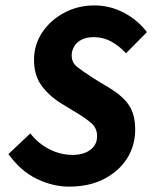

<svg xmlns="http://www.w3.org/2000/svg" viewBox="-20 -684 569 716"><path d="M237.5 12Q177.4 12 117.1 -17Q56.8 -46 11.4 -109.5L93.1 -186.5Q121 -150 162.8 -128.2Q204.7 -106.3 251.4 -106.3Q277.5 -106.3 298.3 -114.7Q319 -123.2 330.5 -138.7Q342.1 -154.2 342.1 -176Q342.1 -205.3 322.3 -223.2Q302.5 -241.2 266 -263.2L207.6 -298.7Q162.7 -326.8 134.8 -364.9Q106.9 -402.9 106.9 -461.5Q106.9 -517 137.3 -562.9Q167.8 -608.7 219.1 -636.2Q270.5 -663.8 332.1 -663.8Q389.7 -663.8 441.3 -636.9Q493 -610.1 527.9 -564.2L449.9 -485.3Q424.9 -512.5 395.1 -529Q365.3 -545.5 329.4 -545.5Q302.6 -545.5 284.4 -536.2Q266.2 -526.9 256.8 -511.1Q247.3 -495.2 247.3 -477Q247.3 -450.5 268.6 -433.8Q289.8 -417.2 328.7 -392.2L391.7 -353.8Q439.5 -324.3 461.8 -290.3Q484.1 -256.2 484.1 -199.8Q484.1 -141 453.7 -93Q423.2 -45.1 367.8 -16.5Q312.4 12 237.5 12Z"/></svg>

Font: Source Sans 3
Style: Italic
Weight: 200
Italic angle: -11°
Designer: Paul D. Hunt
Foundry: Adobe
Version: Version 3.046;hotconv 1.0.118;makeotfexe 2.5.65603